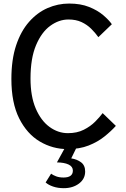

<svg xmlns="http://www.w3.org/2000/svg" viewBox="-20 -804 691 1054"><path d="M351 14.5Q269 14.5 198.5 -27.2Q128 -69 85.2 -154.2Q42.5 -239.5 42.5 -370.5Q42.5 -477 68.5 -555Q94.5 -633 139.5 -684Q184.5 -735 241.2 -759.8Q298 -784.5 359.5 -784.5Q422.5 -784.5 469.2 -765.8Q516 -747 547 -720.5Q578 -694 594 -671L520 -600Q503 -624 480.5 -646.2Q458 -668.5 427.5 -682.8Q397 -697 356 -697Q303.5 -697 255.8 -662.2Q208 -627.5 177.8 -555.8Q147.5 -484 147.5 -373Q147.5 -275.5 176 -208.8Q204.5 -142 251.5 -107.5Q298.5 -73 353 -73Q403 -73 440 -91.8Q477 -110.5 502.5 -136.2Q528 -162 543.5 -183L616 -113Q590 -84 553.2 -54.5Q516.5 -25 466.5 -5.2Q416.5 14.5 351 14.5ZM330 229Q297.5 229 271.2 220Q245 211 230.5 197.5L260.5 149.5Q271 157.5 288.2 164Q305.5 170.5 328.5 170.5Q380 170.5 380 132.5Q380 110.5 356.5 99.2Q333 88 292.5 87.5L340.5 0H403L371 65.5Q402 70 424.8 86.8Q447.5 103.5 447.5 137.5Q447.5 178 413.8 203.5Q380 229 330 229Z"/></svg>

Font: Junction Medium
Style: Regular
Weight: 500
Designer: Caroline Hadilaksono
Foundry: Caroline Hadilaksono, Tyler Finck, The League of Moveable Type
Version: Version 2.000; ttfautohint (v1.8.3)